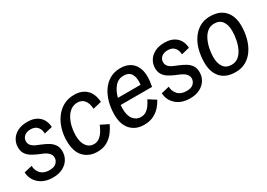

<svg xmlns="http://www.w3.org/2000/svg" viewBox="-6 -1073 2287 1647"><g transform="rotate(-30 1137.5 -249.5)"><path d="M193.3 12.5Q110 12.5 58.3 -32.1Q6.7 -76.7 2.5 -147.5L82.5 -166.7Q82.5 -122.5 112.1 -90Q141.7 -57.5 197.5 -57.5Q245.8 -57.5 267.5 -79.6Q289.2 -101.7 289.2 -130Q289.2 -180 215.8 -210L172.5 -228.3Q144.2 -240.8 118.3 -257.1Q92.5 -273.3 76.2 -298.8Q60 -324.2 60 -362.5Q60 -403.3 80.8 -437.5Q101.7 -471.7 141.2 -492.1Q180.8 -512.5 236.7 -512.5Q310.8 -512.5 353.3 -474.2Q395.8 -435.8 399.2 -369.2L319.2 -350Q319.2 -389.2 297.1 -415.8Q275 -442.5 229.2 -442.5Q189.2 -442.5 167.1 -422.1Q145 -401.7 145 -373.3Q145 -347.5 160.8 -330Q176.7 -312.5 204.2 -300.8L248.3 -282.5Q279.2 -270 307.9 -253.3Q336.7 -236.7 355.4 -210.4Q374.2 -184.2 374.2 -142.5Q374.2 -100 352.9 -65Q331.7 -30 291.2 -8.8Q250.8 12.5 193.3 12.5Z M632.5 11.7Q552.5 11.7 501.2 -41.2Q450 -94.2 450 -201.7Q450 -260.8 466.2 -316.2Q482.5 -371.7 514.6 -416.2Q546.7 -460.8 593.8 -486.7Q640.8 -512.5 701.7 -512.5Q775 -512.5 820.4 -470.8Q865.8 -429.2 871.7 -345L787.5 -325Q784.2 -381.7 760 -411.2Q735.8 -440.8 692.5 -440.8Q655 -440.8 626.7 -420.4Q598.3 -400 579.2 -365.8Q560 -331.7 550 -289.6Q540 -247.5 540 -205Q540 -134.2 567.9 -97.1Q595.8 -60 639.2 -60Q673.3 -60 697.5 -79.6Q721.7 -99.2 738.3 -127.1Q755 -155 765 -180L841.7 -141.7Q825.8 -107.5 799.6 -72.1Q773.3 -36.7 732.9 -12.5Q692.5 11.7 632.5 11.7Z M1096.7 11.7Q1014.2 11.7 965.4 -41.2Q916.7 -94.2 916.7 -190.8Q916.7 -255 932.1 -312.9Q947.5 -370.8 978.3 -415.8Q1009.2 -460.8 1054.2 -486.7Q1099.2 -512.5 1158.3 -512.5Q1251.7 -512.5 1296.2 -447.9Q1340.8 -383.3 1320 -261.7L1315.8 -236.7H1005Q1003.3 -218.3 1003.3 -200Q1003.3 -130.8 1032.5 -95.4Q1061.7 -60 1105 -60Q1136.7 -60 1160 -76.2Q1183.3 -92.5 1200 -117.1Q1216.7 -141.7 1227.5 -165L1300 -119.2Q1283.3 -87.5 1256.7 -57.5Q1230 -27.5 1190.8 -7.9Q1151.7 11.7 1096.7 11.7ZM1150.8 -442.5Q1097.5 -442.5 1063.8 -402.1Q1030 -361.7 1015 -301.7H1239.2Q1248.3 -362.5 1227.9 -402.5Q1207.5 -442.5 1150.8 -442.5Z M1551.7 12.5Q1468.3 12.5 1416.7 -32.1Q1365 -76.7 1360.8 -147.5L1440.8 -166.7Q1440.8 -122.5 1470.4 -90Q1500 -57.5 1555.8 -57.5Q1604.2 -57.5 1625.8 -79.6Q1647.5 -101.7 1647.5 -130Q1647.5 -180 1574.2 -210L1530.8 -228.3Q1502.5 -240.8 1476.7 -257.1Q1450.8 -273.3 1434.6 -298.8Q1418.3 -324.2 1418.3 -362.5Q1418.3 -403.3 1439.2 -437.5Q1460 -471.7 1499.6 -492.1Q1539.2 -512.5 1595 -512.5Q1669.2 -512.5 1711.7 -474.2Q1754.2 -435.8 1757.5 -369.2L1677.5 -350Q1677.5 -389.2 1655.4 -415.8Q1633.3 -442.5 1587.5 -442.5Q1547.5 -442.5 1525.4 -422.1Q1503.3 -401.7 1503.3 -373.3Q1503.3 -347.5 1519.2 -330Q1535 -312.5 1562.5 -300.8L1606.7 -282.5Q1637.5 -270 1666.3 -253.3Q1695 -236.7 1713.8 -210.4Q1732.5 -184.2 1732.5 -142.5Q1732.5 -100 1711.3 -65Q1690 -30 1649.6 -8.8Q1609.2 12.5 1551.7 12.5Z M2002.5 12.5Q1907.5 12.5 1857.9 -42.1Q1808.3 -96.7 1808.3 -191.7Q1808.3 -255.8 1823.3 -313.8Q1838.3 -371.7 1868.8 -416.2Q1899.2 -460.8 1943.8 -486.7Q1988.3 -512.5 2047.5 -512.5Q2141.7 -512.5 2191.7 -457.9Q2241.7 -403.3 2241.7 -308.3Q2241.7 -244.2 2226.2 -186.2Q2210.8 -128.3 2180.8 -83.8Q2150.8 -39.2 2106.2 -13.3Q2061.7 12.5 2002.5 12.5ZM2004.2 -59.2Q2042.5 -59.2 2070.4 -81.2Q2098.3 -103.3 2116.2 -140.4Q2134.2 -177.5 2142.9 -221.7Q2151.7 -265.8 2151.7 -309.2Q2151.7 -370 2125.8 -405.4Q2100 -440.8 2046.7 -440.8Q2009.2 -440.8 1981.2 -418.8Q1953.3 -396.7 1935 -360Q1916.7 -323.3 1907.5 -279.6Q1898.3 -235.8 1898.3 -192.5Q1898.3 -131.7 1924.6 -95.4Q1950.8 -59.2 2004.2 -59.2Z"/></g></svg>

Font: Familjen Grotesk GF
Style: Italic
Weight: 400
Designer: Anders Wikstroem, Jonas Baeckman, Matilda Gysing, Kristian Moeller
Foundry: Familjen STHML AB
Version: Version 2.000; Beta; Release 4; Build 6